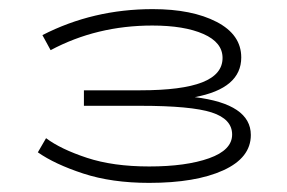

<svg xmlns="http://www.w3.org/2000/svg" viewBox="-20 -811 630 421"><path d="M530 -515Q530 -465 469.5 -437.5Q409 -410 307 -410Q225 -410 162.5 -430.5Q100 -451 63 -477L81 -508Q113 -484 170.5 -465Q228 -446 307 -446Q388 -446 438.5 -464Q489 -482 489 -516Q489 -550 444 -564.5Q399 -579 288 -579H164V-613H288Q379 -613 423.5 -630.5Q468 -648 468 -684Q468 -718 426 -736.5Q384 -755 314 -755Q192 -755 91 -701L73 -734Q184 -791 315 -791Q401 -791 455 -763Q509 -735 509 -685Q509 -617 407 -598Q530 -583 530 -515Z"/></svg>

Font: BioRhyme Expanded Light
Style: Regular
Weight: 300
Width: 7
Designer: Aoife Mooney
Foundry: Aoife Mooney Type
Version: Version 1.001